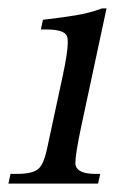

<svg xmlns="http://www.w3.org/2000/svg" viewBox="-27 -436 283 456"><path d="M166 -136Q152 -70 152 -49Q152 -44 153 -42Q159 -23 200 -23H211L206 0H-7L-2 -23H13Q49 -23 63 -34Q77 -45 85 -84L122 -256Q134 -312 134 -336Q134 -345 132 -350Q126 -366 83 -366H70L75 -389Q118 -394 152 -399.5Q186 -405 215 -416H226Z"/></svg>

Font: New Athena Unicode
Style: Italic
Weight: 400
Designer: J. Rusten 1997; rev. by R. Hancock 2001, 2002, rev. by D. Mastronarde 2002-2019
Foundry: Society for Classical Studies (formerly American Philological Association)
Version: Version 5.008